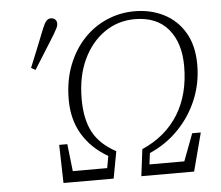

<svg xmlns="http://www.w3.org/2000/svg" viewBox="-50 -745 921 801"><g transform="rotate(-5 410.5 -344.5)"><path d="M184 0 180 -160H214L227 -46H371L380 -96Q310 -137 273 -199Q236 -261 236 -344Q236 -423 260.5 -486.5Q285 -550 327 -595Q369 -640 424.5 -664Q480 -688 541 -688Q609 -688 664 -660Q719 -632 751 -577.5Q783 -523 783 -443Q783 -366 754.5 -297.5Q726 -229 674.5 -176Q623 -123 554 -93L548 -46H694L737 -160H773L731 0H510L524 -112Q624 -156 676 -240Q728 -324 728 -442Q728 -540 679.5 -597.5Q631 -655 539 -655Q469 -655 412.5 -616Q356 -577 323 -507Q290 -437 290 -342Q290 -257 319 -203Q348 -149 415 -113L394 0ZM91 -490Q108 -531 124 -571Q140 -611 156 -651Q164 -671 172 -680Q180 -689 191 -689Q203 -689 209.5 -682Q216 -675 216 -665Q216 -656 211.5 -647Q207 -638 196 -619Q174 -584 152.5 -549.5Q131 -515 109 -480Z"/></g></svg>

Font: Source Serif Pro Light
Style: Italic
Weight: 300
Italic angle: -12°
Designer: Frank Grießhammer
Foundry: Adobe Systems Incorporated
Version: Version 3.001;hotconv 1.0.111;makeotfexe 2.5.65597